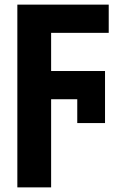

<svg xmlns="http://www.w3.org/2000/svg" viewBox="-20 -570 540 830"><path d="M55 240V-550H450V-428H201V-263H434V-38H314V-141H201V240Z"/></svg>

Font: Noto Sans Mono Condensed Extra
Style: Regular
Weight: 800
Width: 3
Designer: Monotype Design Team
Foundry: Monotype Imaging Inc.
Version: Version 1.900